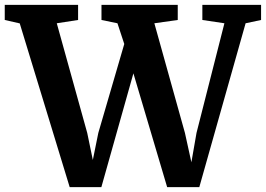

<svg xmlns="http://www.w3.org/2000/svg" viewBox="-38 -763 1092 788"><path d="M-18.5 -681V-743H282.5V-681L195 -667.5L320 -217.5L343 -106.5L365.5 -217.5L472 -582.5L444 -667.5L378.5 -681V-743H691.5V-681L595.5 -667.5L721 -217.5L747.5 -97L768.5 -217.5L883 -667.5L792.5 -681V-743H1033.5V-681L970 -667.5L780 5H648L509.5 -462L378 5H248L43 -667Z"/></svg>

Font: Merriweather
Style: Bold
Weight: 700
Designer: Eben Sorkin
Foundry: Eben Sorkin
Version: Version 2.100; ttfautohint (v1.7.19-72a1) -l 8 -r 50 -G 200 